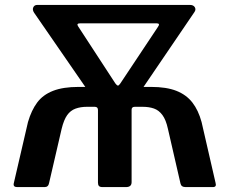

<svg xmlns="http://www.w3.org/2000/svg" viewBox="-20 -762 935 782"><path d="M50 0Q33 0 36 -15L94 -265Q108 -313 131.5 -344.5Q155 -376 196 -392Q237 -408 300 -408H595Q658 -408 698.5 -392Q739 -376 763.5 -344.5Q788 -313 801 -265L858 -17Q863 0 847 0H736Q718 0 715 -15L664 -237Q656 -274 641.5 -293.5Q627 -313 607 -320Q587 -327 561 -327H529Q516 -327 516 -315V-20Q516 0 493 0H398Q387 0 383 -4.5Q379 -9 379 -18V-314Q379 -327 366 -327H334Q308 -327 287.5 -319.5Q267 -312 253.5 -293Q240 -274 231 -237L180 -17Q177 0 162 0ZM450 -422Q456 -414 460 -413.5Q464 -413 470 -422L623 -652Q634 -667 618 -667H307Q290 -667 298 -655ZM364 -355 119 -710Q111 -722 115.5 -732Q120 -742 132 -742H753Q768 -742 773.5 -732.5Q779 -723 772 -713L532 -360Z"/></svg>

Font: Libre Franklin SemiBold
Style: Regular
Weight: 600
Designer: Pablo Impallari, Rodrigo Fuenzalida, Nhung Nguyen
Foundry: Impallari Type
Version: Version 3.000